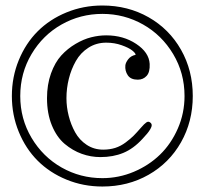

<svg xmlns="http://www.w3.org/2000/svg" viewBox="-20 -683 740 694"><path d="M350.1 -663.1Q442.4 -663.1 517.1 -620.6Q591.8 -578.1 634.3 -503.2Q676.8 -428.2 676.8 -335.9Q676.8 -243.7 634.3 -168.7Q591.8 -93.8 517.1 -51.3Q442.4 -8.8 350.1 -8.8Q281.2 -8.8 220.5 -33.7Q159.7 -58.6 116.2 -102.1Q72.8 -145.5 47.9 -206.3Q22.9 -267.1 22.9 -335.9Q22.9 -404.8 47.9 -465.6Q72.8 -526.4 116.2 -569.8Q159.7 -613.3 220.5 -638.2Q281.2 -663.1 350.1 -663.1ZM53.2 -335.9Q53.2 -253.4 94 -184.8Q134.8 -116.2 202.6 -77.6Q270.5 -39.1 350.1 -39.1Q409.2 -39.1 463.6 -62Q518.1 -85 558.3 -124Q598.6 -163.1 622.8 -218.5Q647 -273.9 647 -335.9Q647 -418.9 606 -487.5Q564.9 -556.2 497.1 -594.5Q429.2 -632.8 350.1 -632.8Q270.5 -632.8 202.6 -594.5Q134.8 -556.2 94 -487.5Q53.2 -418.9 53.2 -335.9ZM149.9 -328.1Q149.9 -272.5 167.5 -229.7Q185.1 -187 213.9 -162.8Q242.7 -138.7 275.4 -127Q308.1 -115.2 342.8 -115.2Q389.2 -115.2 425.8 -130.4Q462.4 -145.5 495.1 -181.2Q505.9 -192.9 512.2 -200.4Q518.6 -208 523.4 -216.3Q528.3 -224.6 528.3 -230.5Q528.3 -236.3 522.9 -240.2Q516.6 -245.6 509 -240.5Q501.5 -235.4 490.2 -222.2Q473.6 -203.1 462.9 -192.4Q452.1 -181.6 434.3 -168.2Q416.5 -154.8 396.5 -148.4Q376.5 -142.1 353 -142.1Q319.8 -142.1 293.5 -159.4Q267.1 -176.8 251.7 -204.6Q236.3 -232.4 228.3 -264.2Q220.2 -295.9 220.2 -328.1Q220.2 -363.8 228.8 -398.2Q237.3 -432.6 254.2 -462.4Q271 -492.2 299.6 -510.5Q328.1 -528.8 363.8 -528.8Q394 -528.8 419.9 -519.5Q445.8 -510.3 458 -500.5Q470.2 -490.7 470.2 -484.9Q452.6 -481 443.4 -468.8Q434.1 -456.5 433.1 -446.8Q431.2 -426.8 441.9 -410.9Q452.6 -395 478 -395Q497.6 -395 510 -408.7Q522.5 -422.4 521 -452.1Q518.6 -493.7 472.2 -524.4Q425.8 -555.2 363.8 -555.2Q337.4 -555.2 309.8 -548.3Q282.2 -541.5 253.2 -524.4Q224.1 -507.3 201.4 -482.4Q178.7 -457.5 164.3 -417.5Q149.9 -377.4 149.9 -328.1Z"/></svg>

Font: Director Light
Style: Regular
Weight: 100
Designer: Ange Degheest & May Jolivet & Justine Herbel
Foundry: Velvetyne Type Foundry
Version: Version 1.000;FEAKit 1.0